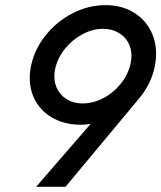

<svg xmlns="http://www.w3.org/2000/svg" viewBox="-20 -720 622 740"><path d="M329.1 -242.2Q309.6 -239.3 291.5 -239.3Q233.9 -239.3 189.2 -262.2Q144.5 -285.2 119.6 -326.2Q94.7 -367.2 94.7 -419.9Q94.7 -445.8 101.1 -472.7Q114.7 -532.7 157 -585.2Q199.2 -637.7 260 -668.9Q320.8 -700.2 387.2 -700.2Q444.3 -700.2 488.5 -675.8Q532.7 -651.4 557.1 -608.6Q581.5 -565.9 581.5 -512.7Q581.5 -485.4 575.2 -458Q561 -394.5 517.1 -341.8L232.4 0H119.1ZM482.9 -473.6Q486.8 -490.7 486.8 -504.4Q486.8 -534.2 473.1 -557.9Q459.5 -581.5 434.3 -595.2Q409.2 -608.9 377 -608.9Q336.9 -608.9 297.9 -588.1Q258.8 -567.4 230.5 -532.2Q202.1 -497.1 192.9 -456.1Q189.5 -441.9 189.5 -426.3Q189.5 -396.5 203.1 -372.6Q216.8 -348.6 241.7 -335Q266.6 -321.3 298.3 -321.3Q338.9 -321.3 378.2 -341.8Q417.5 -362.3 445.6 -397.5Q473.6 -432.6 482.9 -473.6Z"/></svg>

Font: Acari Sans Medium
Style: Italic
Weight: 500
Italic angle: -13°
Designer: Alfredo Marco Pradil and Stefan Peev
Foundry: Hanken Design Co.
Version: Version 1.045